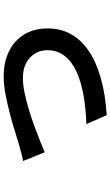

<svg xmlns="http://www.w3.org/2000/svg" viewBox="201 -763 598 1040"><g transform="rotate(-90 500.0 -243.0)"><path d="M148 -417Q171 -421 199 -428.5Q227 -436 250 -443Q276 -451 318 -464Q360 -477 410 -490Q460 -503 511 -512.5Q562 -522 607 -522Q684 -522 742.5 -493Q801 -464 833.5 -410.5Q866 -357 866 -283Q866 -214 835.5 -158.5Q805 -103 745 -62Q685 -21 597 4Q509 29 396 36L348 -74Q433 -77 505.5 -90Q578 -103 632.5 -128Q687 -153 717.5 -192.5Q748 -232 748 -285Q748 -325 729 -354.5Q710 -384 677 -401Q644 -418 597 -418Q562 -418 518 -409Q474 -400 427.5 -386Q381 -372 336.5 -355.5Q292 -339 255 -324.5Q218 -310 195 -300Z"/></g></svg>

Font: Noto Sans HK SemiBold
Style: Regular
Weight: 600
Version: Version 2.004-H2;hotconv 1.0.118;makeotfexe 2.5.65603